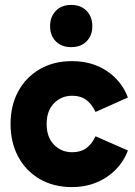

<svg xmlns="http://www.w3.org/2000/svg" viewBox="-20 -750 551 782"><path d="M273 12Q198 12 141.5 -21Q85 -54 54 -112Q23 -170 23 -245Q23 -320 54 -377.5Q85 -435 141.5 -468Q198 -501 273 -501Q355 -501 415 -461Q475 -421 501 -353L369 -294Q355 -325 332 -342.5Q309 -360 274 -360Q230 -360 200 -329.5Q170 -299 170 -245Q170 -191 200 -160.5Q230 -130 274 -130Q309 -130 332 -147Q355 -164 369 -195L501 -137Q475 -69 414 -28.5Q353 12 273 12ZM184 -643Q184 -682 207.5 -706Q231 -730 270 -730Q309 -730 332.5 -706Q356 -682 356 -643Q356 -605 332.5 -581.5Q309 -558 270 -558Q231 -558 207.5 -581.5Q184 -605 184 -643Z"/></svg>

Font: Gabarito
Style: Bold
Weight: 700
Designer: Leandro Assis / Alvaro Franca / Felipe Casaprima
Foundry: Naipe Foundry
Version: Version 1.000